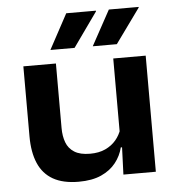

<svg xmlns="http://www.w3.org/2000/svg" viewBox="-51 -738 735 799"><g transform="rotate(-5 316.5 -338.5)"><path d="M194 -485V-215.5Q194 -181.5 203.8 -155.2Q213.5 -129 237.5 -113.8Q261.5 -98.5 303 -98.5Q340.5 -98.5 367.2 -111Q394 -123.5 411.5 -144.2Q429 -165 437 -190.5L456 -113.5H432.5Q424 -78.5 401.2 -49.8Q378.5 -21 340.5 -3.8Q302.5 13.5 246 13.5Q181 13.5 139.2 -10.2Q97.5 -34 77.8 -80Q58 -126 58 -192.5V-485ZM569 -485V0H433.5L438.5 -133L433.5 -146V-485ZM433 -689.5H557.5V-687L453.5 -543H353.5V-544ZM255 -689.5H379V-686.5L277 -543H176.5V-544Z"/></g></svg>

Font: AnekLatin_SemiExpandedSemiBold
Style: Regular
Weight: 600
Width: 6
Designer: Yesha Goshar
Foundry: Ek Type
Version: Version 1.003